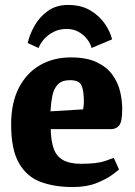

<svg xmlns="http://www.w3.org/2000/svg" viewBox="-20 -743 544 776"><path d="M255 -723Q308 -723 345 -701Q382 -679 404 -646.5Q426 -614 433 -584L350 -549Q346 -566 333 -583.5Q320 -601 299 -613.5Q278 -626 249 -626Q219 -626 195.5 -613.5Q172 -601 157 -583.5Q142 -566 136 -549L92 -569Q99 -602 119 -638Q139 -674 173 -698.5Q207 -723 255 -723ZM274 13Q201 13 145 -7.5Q89 -28 57 -83Q25 -138 25 -240Q25 -327 56 -387.5Q87 -448 141.5 -479.5Q196 -511 266 -511Q330 -511 371 -491.5Q412 -472 434.5 -440.5Q457 -409 465.5 -373Q474 -337 474 -303Q474 -252 462 -236.5Q450 -221 428 -221H185Q186 -174 197 -142.5Q208 -111 235 -96Q262 -81 308 -81Q372 -81 404 -92Q436 -103 440 -105L461 -58Q457 -54 433.5 -36.5Q410 -19 370 -3Q330 13 274 13ZM184 -293 316 -301Q319 -319 319 -331Q319 -378 309 -398.5Q299 -419 263 -419Q230 -419 213.5 -401.5Q197 -384 191.5 -355.5Q186 -327 184 -293Z"/></svg>

Font: Faustina Light ExtraBold
Style: Regular
Weight: 800
Version: Version 1.200